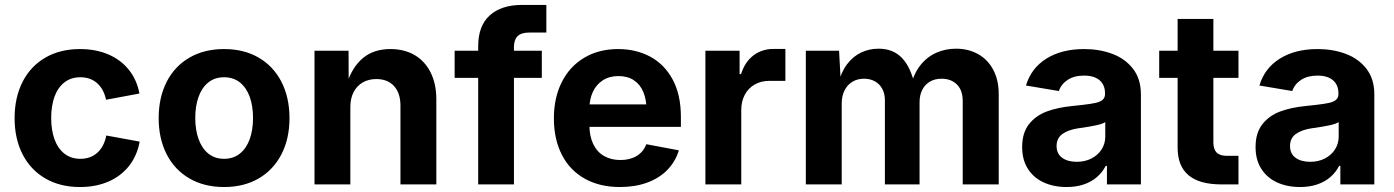

<svg xmlns="http://www.w3.org/2000/svg" viewBox="-20 -753 5694 784"><path d="M39.6 -270.5Q39.6 -354.5 72 -418.5Q104.5 -482.4 165 -517.6Q225.6 -552.7 306.6 -552.7Q371.1 -552.7 422.4 -530.8Q473.6 -508.8 506.3 -467.8Q539.1 -426.8 549.3 -371.1L413.1 -345.7Q403.8 -389.2 376.7 -413.3Q349.6 -437.5 308.1 -437.5Q270 -437.5 243.2 -416.7Q216.3 -396 202.6 -358.4Q189 -320.8 189 -271Q189 -221.7 202.6 -184.1Q216.3 -146.5 243.2 -125.5Q270 -104.5 308.1 -104.5Q350.1 -104.5 377.7 -129.6Q405.3 -154.8 414.1 -199.7L550.3 -174.8Q540 -117.7 507.3 -75.9Q474.6 -34.2 423.1 -11.7Q371.6 10.7 306.6 10.7Q225.6 10.7 165 -24.4Q104.5 -59.6 72 -123.3Q39.6 -187 39.6 -270.5Z M627.9 -270.5Q627.9 -354.5 660.4 -418.5Q692.9 -482.4 753.4 -517.6Q814 -552.7 895 -552.7Q976.1 -552.7 1036.4 -517.6Q1096.7 -482.4 1129.4 -418.5Q1162.1 -354.5 1162.1 -270.5Q1162.1 -187 1129.4 -123.3Q1096.7 -59.6 1036.4 -24.4Q976.1 10.7 895 10.7Q814 10.7 753.4 -24.4Q692.9 -59.6 660.4 -123.3Q627.9 -187 627.9 -270.5ZM1013.2 -271Q1013.2 -319.8 999.8 -357.4Q986.3 -395 959.7 -416.3Q933.1 -437.5 895 -437.5Q856.9 -437.5 830.6 -416.3Q804.2 -395 790.8 -357.7Q777.3 -320.3 777.3 -271Q777.3 -222.7 790.8 -185.1Q804.2 -147.5 830.6 -126Q856.9 -104.5 895 -104.5Q933.1 -104.5 959.7 -126Q986.3 -147.5 999.8 -185.1Q1013.2 -222.7 1013.2 -271Z M1410.6 0H1264.2V-545.9H1403.3L1403.8 -409.7H1396Q1418 -479.5 1462.2 -516.1Q1506.3 -552.7 1574.2 -552.7Q1630.9 -552.7 1673.1 -528.1Q1715.3 -503.4 1738.5 -456.8Q1761.7 -410.2 1761.7 -347.2V0H1615.2V-321.8Q1615.2 -372.6 1589.1 -401.4Q1563 -430.2 1516.6 -430.2Q1485.4 -430.2 1461.4 -416.5Q1437.5 -402.8 1424.1 -377.2Q1410.6 -351.6 1410.6 -315.9Z M2111.8 -732.9H2210.9V-620.1H2141.1Q2108.4 -620.1 2093.5 -605.2Q2078.6 -590.3 2078.6 -561.5V0H1932.6V-564Q1932.6 -647.9 1980 -690.4Q2027.3 -732.9 2111.8 -732.9ZM2192.4 -435.1H1836.4V-545.9H2192.4Z M2241.7 -270Q2241.7 -353.5 2273.9 -417.7Q2306.2 -481.9 2365.7 -517.3Q2425.3 -552.7 2503.9 -552.7Q2577.1 -552.7 2635 -521.7Q2692.9 -490.7 2726.6 -428.5Q2760.3 -366.2 2760.3 -275.9V-234.9H2301.8V-326.7H2688.5L2620.1 -302.2Q2620.1 -345.2 2607.2 -376.7Q2594.2 -408.2 2568.4 -425.3Q2542.5 -442.4 2505.4 -442.4Q2468.3 -442.4 2441.4 -425Q2414.6 -407.7 2400.6 -377.4Q2386.7 -347.2 2386.7 -308.6V-243.7Q2386.7 -197.3 2402.3 -164.8Q2418 -132.3 2446.5 -116Q2475.1 -99.6 2513.7 -99.6Q2552.2 -99.6 2579.8 -116.2Q2607.4 -132.8 2619.1 -164.1L2752 -139.2Q2738.3 -93.8 2705.6 -59.8Q2672.9 -25.9 2623.3 -7.6Q2573.7 10.7 2511.2 10.7Q2428.7 10.7 2367.7 -23.4Q2306.6 -57.6 2274.2 -121.1Q2241.7 -184.6 2241.7 -270Z M2860.4 -545.9H3000V-450.2H3005.9Q3021.5 -500 3056.4 -526.6Q3091.3 -553.2 3138.7 -553.2H3187V-422.9H3122.6Q3087.9 -422.9 3061.8 -408Q3035.6 -393.1 3021.2 -366Q3006.8 -338.9 3006.8 -303.7V0H2860.4Z M3270.5 -545.9H3406.2L3413.6 -410.2H3402.8Q3414.6 -459 3439.2 -491.2Q3463.9 -523.4 3496.8 -538.8Q3529.8 -554.2 3567.9 -554.2Q3626.5 -554.2 3662.8 -516.6Q3699.2 -479 3716.3 -401.4H3699.2Q3710.9 -452.1 3738.3 -486.6Q3765.6 -521 3803.2 -537.6Q3840.8 -554.2 3883.8 -554.2Q3934.1 -554.2 3973.6 -532.2Q4013.2 -510.3 4035.6 -468.3Q4058.1 -426.3 4058.1 -368.2V0H3911.1V-340.3Q3911.1 -384.8 3887.2 -408.2Q3863.3 -431.6 3824.7 -431.6Q3797.4 -431.6 3777.1 -419.7Q3756.8 -407.7 3745.8 -386Q3734.9 -364.3 3734.9 -335.9V0H3593.3V-344.2Q3593.3 -370.6 3582.5 -390.4Q3571.8 -410.2 3552.5 -420.9Q3533.2 -431.6 3508.3 -431.6Q3481.9 -431.6 3461.4 -419.7Q3440.9 -407.7 3429 -384.8Q3417 -361.8 3417 -330.1V0H3270.5Z M4153.8 -152.8Q4153.8 -210.4 4181.6 -245.8Q4209.5 -281.2 4254.6 -297.9Q4299.8 -314.5 4359.9 -320.3L4400.4 -324.7Q4435.1 -328.6 4454.3 -333Q4473.6 -337.4 4482.9 -345.9Q4492.2 -354.5 4492.2 -369.1V-371.6Q4492.2 -406.2 4470 -425.3Q4447.8 -444.3 4406.7 -444.3Q4366.2 -444.3 4339.6 -426.8Q4313 -409.2 4303.7 -381.3L4169.4 -403.8Q4190.4 -474.6 4252.9 -513.7Q4315.4 -552.7 4407.2 -552.7Q4469.2 -552.7 4521.7 -533.2Q4574.2 -513.7 4606.4 -472.2Q4638.7 -430.7 4638.7 -367.7V0H4500V-75.7H4495.1Q4481.4 -49.3 4459.2 -30Q4437 -10.7 4405.8 0Q4374.5 10.7 4335.4 10.7Q4282.7 10.7 4241.7 -8.1Q4200.7 -26.9 4177.2 -63.5Q4153.8 -100.1 4153.8 -152.8ZM4493.2 -195.3V-254.4Q4482.4 -247.1 4457.3 -241.7Q4432.1 -236.3 4397 -231L4384.8 -229.5Q4341.8 -223.1 4318.1 -205.8Q4294.4 -188.5 4294.4 -156.7Q4294.4 -125.5 4316.9 -108.9Q4339.4 -92.3 4377 -92.3Q4410.6 -92.3 4437 -106Q4463.4 -119.6 4478.3 -143.1Q4493.2 -166.5 4493.2 -195.3Z M4934.6 -675.8V-170.9Q4934.6 -143.6 4948 -130.1Q4961.4 -116.7 4989.7 -116.7H5037.1V0H4967.8Q4877.4 0 4833 -37.6Q4788.6 -75.2 4788.6 -149.9V-675.8ZM5037.1 -435.1H4713.4V-545.9H5037.1Z M5106.9 -152.8Q5106.9 -210.4 5134.8 -245.8Q5162.6 -281.2 5207.8 -297.9Q5252.9 -314.5 5313 -320.3L5353.5 -324.7Q5388.2 -328.6 5407.5 -333Q5426.8 -337.4 5436 -345.9Q5445.3 -354.5 5445.3 -369.1V-371.6Q5445.3 -406.2 5423.1 -425.3Q5400.9 -444.3 5359.9 -444.3Q5319.3 -444.3 5292.7 -426.8Q5266.1 -409.2 5256.8 -381.3L5122.6 -403.8Q5143.6 -474.6 5206.1 -513.7Q5268.6 -552.7 5360.4 -552.7Q5422.4 -552.7 5474.9 -533.2Q5527.3 -513.7 5559.6 -472.2Q5591.8 -430.7 5591.8 -367.7V0H5453.1V-75.7H5448.2Q5434.6 -49.3 5412.4 -30Q5390.1 -10.7 5358.9 0Q5327.6 10.7 5288.6 10.7Q5235.8 10.7 5194.8 -8.1Q5153.8 -26.9 5130.4 -63.5Q5106.9 -100.1 5106.9 -152.8ZM5446.3 -195.3V-254.4Q5435.5 -247.1 5410.4 -241.7Q5385.3 -236.3 5350.1 -231L5337.9 -229.5Q5294.9 -223.1 5271.2 -205.8Q5247.6 -188.5 5247.6 -156.7Q5247.6 -125.5 5270 -108.9Q5292.5 -92.3 5330.1 -92.3Q5363.8 -92.3 5390.1 -106Q5416.5 -119.6 5431.4 -143.1Q5446.3 -166.5 5446.3 -195.3Z"/></svg>

Font: Inter RS Variable
Style: Regular
Weight: 400
Designer: Rasmus Andersson (customised by Maria Ramos and Noel Pretorius)
Foundry: rsms
Version: Version 3.001;Glyphs 3.2.3 (3260)